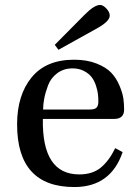

<svg xmlns="http://www.w3.org/2000/svg" viewBox="-20 -743 554 775"><path d="M201 -562 320 -682Q360 -723 384 -723Q396 -723 409.5 -708.5Q423 -694 423 -680Q423 -656 367 -626L216 -542ZM49 -241Q49 -359 107.5 -430.5Q166 -502 279 -502Q331 -502 370 -486.5Q409 -471 429.5 -449Q450 -427 462.5 -397Q475 -367 478 -345Q481 -323 481 -301Q481 -263 441 -263H153Q149 -39 300 -39Q354 -39 387.5 -67Q421 -95 445 -145L475 -129Q427 12 280 12Q49 12 49 -241ZM154 -301H343Q363 -301 370 -309Q377 -317 377 -333Q377 -347 375.5 -362Q374 -377 367.5 -397Q361 -417 350 -431.5Q339 -446 319 -456.5Q299 -467 273 -467Q237 -467 211 -447.5Q185 -428 174 -398.5Q163 -369 158.5 -345Q154 -321 154 -301Z"/></svg>

Font: Linguistics Pro
Style: Regular
Weight: 400
Designer: Stefan Peev, Context Ltd
Foundry: Stefan Peev, Context Ltd
Version: Version 001.000